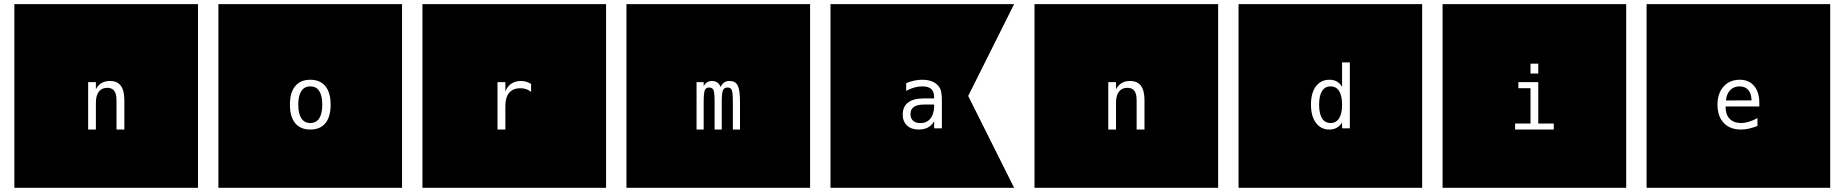

<svg xmlns="http://www.w3.org/2000/svg" viewBox="-20 -850 8829 919"><path d="M927.7 -830.1V48.8H48.8V-830.1ZM575.2 -370.6Q575.2 -417 558.1 -439.7Q541 -462.4 506.3 -462.4Q482.9 -462.4 466.1 -452.4Q449.2 -442.4 439 -422.9V-457H401.9V-230H439V-357.9Q439 -393.1 453.1 -411.4Q467.3 -429.7 493.2 -429.7Q516.1 -429.7 526.9 -415.3Q537.6 -400.9 537.6 -370.6V-230H575.2Z M1904.3 -830.1V48.8H1025.4V-830.1ZM1465.3 -436.5Q1493.7 -436.5 1508.1 -414.3Q1522.5 -392.1 1522.5 -349.1Q1522.5 -306.2 1508.1 -283.7Q1493.7 -261.2 1465.3 -261.2Q1437 -261.2 1422.4 -283.7Q1407.7 -306.2 1407.7 -349.1Q1407.7 -392.1 1422.4 -414.3Q1437 -436.5 1465.3 -436.5ZM1465.3 -468.3Q1418 -468.3 1392.8 -437.5Q1367.7 -406.7 1367.7 -349.1Q1367.7 -291 1392.8 -260.5Q1418 -230 1465.3 -230Q1512.7 -230 1537.6 -260.5Q1562.5 -291 1562.5 -349.1Q1562.5 -406.7 1537.4 -437.5Q1512.2 -468.3 1465.3 -468.3Z M2880.9 -830.1V48.8H2002V-830.1ZM2522 -410.2V-448.2Q2510.7 -455.1 2499 -458.7Q2487.3 -462.4 2473.1 -462.4Q2446.8 -462.4 2427.5 -449.5Q2408.2 -436.5 2398.9 -412.1V-457H2361.3V-230H2398.9V-342.8Q2398.9 -383.8 2417.2 -405.8Q2435.5 -427.7 2470.2 -427.7Q2485.4 -427.7 2497.8 -423.6Q2510.3 -419.4 2522 -410.2Z M3857.4 -830.1V48.8H2978.5V-830.1ZM3429.2 -433.6Q3423.3 -448.2 3413.1 -455.3Q3402.8 -462.4 3387.2 -462.4Q3374.5 -462.4 3364.5 -456.1Q3354.5 -449.7 3348.1 -437.5V-457H3314V-230H3348.1V-359.9Q3348.1 -406.2 3353.8 -418.7Q3359.4 -431.2 3374 -431.2Q3389.2 -431.2 3394.8 -419.7Q3400.4 -408.2 3400.4 -359.9V-230H3434.6V-359.9Q3434.6 -406.2 3440.7 -418.7Q3446.8 -431.2 3462.9 -431.2Q3477.1 -431.2 3482.4 -419.4Q3487.8 -407.7 3487.8 -359.9V-230H3522V-361.3Q3522 -419.9 3510.7 -441.2Q3499.5 -462.4 3472.2 -462.4Q3457 -462.4 3446.5 -455.3Q3436 -448.2 3429.2 -433.6Z M4416 -349.6H4451.2V-341.8Q4450.7 -303.7 4433.1 -282.2Q4415.5 -260.7 4384.8 -260.7Q4362.8 -260.7 4350.3 -272.2Q4337.9 -283.7 4337.9 -304.2Q4337.9 -327.1 4354.5 -338.4Q4371.1 -349.6 4403.8 -349.6ZM4488.3 -365.2Q4488.3 -395 4485.1 -409.9Q4481.9 -424.8 4474.1 -435.1Q4461.9 -451.7 4441.9 -460Q4421.9 -468.3 4394 -468.3Q4376 -468.3 4356.9 -464.4Q4337.9 -460.4 4317.4 -452.1V-415Q4335.9 -425.3 4355.5 -430.9Q4375 -436.5 4394 -436.5Q4423.3 -436.5 4437 -424.3Q4450.7 -412.1 4451.2 -384.8V-378.9H4400.9Q4351.6 -378.9 4326.2 -359.1Q4300.8 -339.4 4300.8 -301.8Q4300.8 -269 4321.3 -249.5Q4341.8 -230 4377 -230Q4402.8 -230 4420.9 -239.5Q4439 -249 4451.2 -269.5V-235.8H4488.3ZM4834 -830.1 4614.3 -390.6 4834 48.8H3955.1V-830.1Z M5810.5 -830.1V48.8H4931.6V-830.1ZM5458 -370.6Q5458 -417 5440.9 -439.7Q5423.8 -462.4 5389.2 -462.4Q5365.7 -462.4 5348.9 -452.4Q5332 -442.4 5321.8 -422.9V-457H5284.7V-230H5321.8V-357.9Q5321.8 -393.1 5335.9 -411.4Q5350.1 -429.7 5376 -429.7Q5398.9 -429.7 5409.7 -415.3Q5420.4 -400.9 5420.4 -370.6V-230H5458Z M6787.1 -830.1V48.8H5908.2V-830.1ZM6403.8 -433.6Q6395 -450.7 6379.4 -459.5Q6363.8 -468.3 6343.3 -468.3Q6302.2 -468.3 6278.6 -436.8Q6254.9 -405.3 6254.9 -349.6Q6254.9 -293.9 6278.6 -262Q6302.2 -230 6343.3 -230Q6363.3 -230 6378.9 -238.8Q6394.5 -247.6 6403.8 -264.2V-235.8H6440.9V-551.3H6403.8ZM6293.9 -349.1Q6293.9 -392.1 6307.9 -414.3Q6321.8 -436.5 6348.6 -436.5Q6375.5 -436.5 6389.6 -414.3Q6403.8 -392.1 6403.8 -349.1Q6403.8 -306.2 6389.6 -283.7Q6375.5 -261.2 6348.6 -261.2Q6321.8 -261.2 6307.9 -283.4Q6293.9 -305.7 6293.9 -349.1Z M7763.7 -830.1H6884.8V48.8H7763.7ZM7247.6 -457H7342.8V-258.8H7417V-230H7231.9V-258.8H7305.7V-427.7H7247.6ZM7305.7 -545.4H7342.8V-498H7305.7Z M8740.2 -830.1V48.8H7861.3V-830.1ZM8400.9 -358.4Q8400.9 -409.2 8376 -438.7Q8351.1 -468.3 8307.6 -468.3Q8258.8 -468.3 8229.7 -435.8Q8200.7 -403.3 8200.7 -349.1Q8200.7 -293.5 8230.5 -261.7Q8260.3 -230 8313 -230Q8331.5 -230 8351.3 -234.4Q8371.1 -238.8 8392.1 -247.1V-284.7Q8370.1 -272.9 8350.8 -267.1Q8331.5 -261.2 8313.5 -261.2Q8278.3 -261.2 8258.8 -281.5Q8239.3 -301.8 8239.3 -339.4V-340.3H8400.9ZM8363.8 -369.6 8241.2 -369.1Q8244.1 -400.9 8261.7 -418.7Q8279.3 -436.5 8305.7 -436.5Q8333.5 -436.5 8348.1 -419.4Q8362.8 -402.3 8363.8 -369.6Z"/></svg>

Font: BabelStone Maritime
Style: Regular
Weight: 400
Designer: Andrew West
Foundry: BabelStone
Version: Version 0.001;February 23, 2018